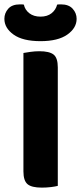

<svg xmlns="http://www.w3.org/2000/svg" viewBox="-37 -850 370 877"><path d="M154 7Q107 7 88.5 -9Q70 -25 70 -67V-608Q81 -610 101.5 -613Q122 -616 143 -616Q188 -616 207.5 -601Q227 -586 227 -542V-1Q216 2 196 4.5Q176 7 154 7ZM148 -774Q179 -774 198.5 -789.5Q218 -805 224 -829Q229 -830 233 -830Q237 -830 242 -830Q277 -830 295 -810Q313 -790 313 -764Q313 -722 270.5 -692Q228 -662 148 -662Q67 -662 25 -692Q-17 -722 -17 -764Q-17 -790 0.5 -810Q18 -830 54 -830Q59 -830 63 -830Q67 -830 72 -829Q77 -805 97 -789.5Q117 -774 148 -774Z"/></svg>

Font: Baloo Bhaina 2
Style: Bold
Weight: 700
Designer: Yesha Goshar, Manish Minz, Shuchita Grover and Ek Type
Foundry: Ek Type
Version: Version 1.640;hotconv 1.0.111;makeotfexe 2.5.65597; ttfautoh